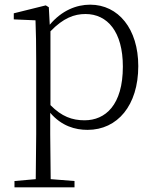

<svg xmlns="http://www.w3.org/2000/svg" viewBox="-20 -542 664 822"><path d="M355 14C483 14 572 -91 572 -259C572 -418 487 -522 366 -522C307 -522 244 -497 193 -436L189 -511L176 -519L39 -485V-459L132 -455C134 -405 135 -347 135 -278V32L133 225L42 233V260H299V233L197 225L195 32V-59C244 -2 302 14 355 14ZM196 -408C251 -465 298 -482 346 -482C440 -482 506 -406 506 -257C506 -92 431 -27 342 -27C289 -27 244 -43 196 -92Z"/></svg>

Font: Noto Serif CJK HK ExtraLight
Style: Regular
Weight: 200
Designer: Ryoko NISHIZUKA 西塚涼子 (kana & ideographs); Frank Grießhammer (Latin, Greek & Cyrillic); Wenlong ZHANG 张文龙 (bopomofo); San
Foundry: Adobe
Version: Version 2.001;hotconv 1.1.0;makeotfexe 2.6.0